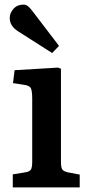

<svg xmlns="http://www.w3.org/2000/svg" viewBox="-20 -809 385 829"><path d="M205.1 -580.1 58.1 -673.8Q22 -696.8 22 -731Q22 -752.4 38.1 -770.8Q54.2 -789.1 82 -789.1Q92.3 -789.1 100.3 -782.7Q108.4 -776.4 121.1 -759.8L234.9 -610.8ZM35.2 0V-56.2L88.9 -64.9Q108.4 -67.9 113.8 -77.4Q119.1 -86.9 119.1 -111.8V-381.8Q119.1 -417 113 -428.5Q106.9 -439.9 83 -442.9L36.1 -450.2L43 -505.9L231 -517.1L243.2 -512.2V-110.8Q243.2 -86.9 248.5 -78.1Q253.9 -69.3 272.9 -64.9L324.2 -55.2V0Z"/></svg>

Font: Literata Book SemiBold
Style: Regular
Weight: 600
Designer: Latin by Veronika Burian and Jose Scaglione. Greek by Irene Vlachou. Cyrillic by Vera Evstafieva
Foundry: TypeTogether
Version: Version 2.003;PS 002.003;hotconv 1.0.88;makeotf.lib2.5.64775